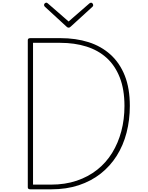

<svg xmlns="http://www.w3.org/2000/svg" viewBox="-20 -1410 1105 1430"><path d="M206 0Q187 0 187 -15V-1111Q187 -1119 192 -1122.5Q197 -1126 207 -1126H429Q545 -1126 639.5 -1096Q734 -1066 803 -1003.5Q872 -941 909.5 -846.5Q947 -752 947 -621Q947 -516 922.5 -421.5Q898 -327 849.5 -250Q801 -173 730 -117Q659 -61 567 -30.5Q475 0 361 0ZM226 -35H360Q465 -35 551 -64Q637 -93 703.5 -145.5Q770 -198 815 -271Q860 -344 883.5 -432.5Q907 -521 907 -621Q907 -744 872 -833Q837 -922 774 -979Q711 -1036 623 -1063.5Q535 -1091 429 -1091H226ZM658 -1390Q664 -1390 669 -1384.5Q674 -1379 674 -1371Q674 -1368 673 -1365.5Q672 -1363 669 -1360L507 -1212Q502 -1207 498.5 -1205.5Q495 -1204 491 -1204Q487 -1204 483.5 -1205.5Q480 -1207 475 -1212L313 -1361Q311 -1364 309.5 -1367Q308 -1370 308 -1372Q308 -1380 313.5 -1385Q319 -1390 325 -1390Q329 -1390 331.5 -1388Q334 -1386 337 -1384L491 -1250L645 -1384Q648 -1386 651 -1388Q654 -1390 658 -1390Z"/></svg>

Font: Playwrite BR Thin
Style: Regular
Weight: 250
Version: Version 1.003